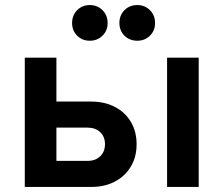

<svg xmlns="http://www.w3.org/2000/svg" viewBox="-20 -739 884 759"><path d="M78 0V-511H203V-337.5H340.5Q394 -337.5 434.5 -316.2Q475 -295 497.5 -257Q520 -219 520 -168.5Q520 -118.5 497.2 -80.5Q474.5 -42.5 434.2 -21.2Q394 0 340.5 0ZM203 -103H325.5Q357.5 -103 376.2 -121.2Q395 -139.5 395 -169Q395 -198.5 376.2 -216.5Q357.5 -234.5 325.5 -234.5H203ZM640.5 0V-511H765.5V0ZM523 -578Q492 -578 472 -598Q452 -618 452 -648Q452 -678.5 472 -698.8Q492 -719 523 -719Q552.5 -719 572.8 -698.8Q593 -678.5 593 -648Q593 -618 572.8 -598Q552.5 -578 523 -578ZM335 -578Q305 -578 285 -598Q265 -618 265 -648Q265 -678.5 285 -698.8Q305 -719 335 -719Q365 -719 385.2 -698.8Q405.5 -678.5 405.5 -648Q405.5 -618 385.2 -598Q365 -578 335 -578Z"/></svg>

Font: Undotted
Style: Bold
Weight: 700
Designer: Delve Withrington, Dave Bailey, Thomas Jockin
Foundry: Delve Fonts LLC
Version: Version 4.000